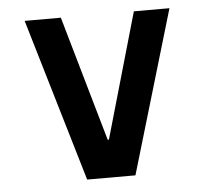

<svg xmlns="http://www.w3.org/2000/svg" viewBox="-44 -587 688 634"><g transform="rotate(-5 300.0 -270.0)"><path d="M220 0H380L540 -540H422L303 -125H299L180 -540H60Z"/></g></svg>

Font: CommitMono
Style: 700Regular
Weight: 700
Monospace: yes
Designer: Eigil Nikolajsen
Foundry: Eigil Nikolajsen
Version: Version 1.143